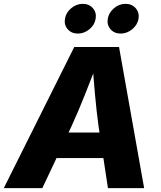

<svg xmlns="http://www.w3.org/2000/svg" viewBox="-42 -970 832 990"><path d="M-22.5 0 340.8 -727.5H571.8L701.2 0H514.6L466.3 -317.9Q455.6 -396 447.5 -486.3Q439.5 -576.7 432.6 -672.9H470.7Q433.6 -577.6 398.2 -487.5Q362.8 -397.5 326.2 -317.9L176.3 0ZM168 -154.8 189.9 -286.6H583.5L562 -154.8ZM580.1 -796.9Q547.4 -796.9 527.8 -819.3Q508.3 -841.8 513.7 -873.5Q519 -905.3 545.9 -927.7Q572.8 -950.2 605.5 -950.2Q638.2 -950.2 657.7 -927.7Q677.2 -905.3 672.4 -873.5Q667 -841.8 639.9 -819.3Q612.8 -796.9 580.1 -796.9ZM359.4 -796.9Q326.7 -796.9 307.1 -819.3Q287.6 -841.8 293 -873.5Q298.3 -905.3 325.2 -927.7Q352.1 -950.2 384.8 -950.2Q417.5 -950.2 437 -927.7Q456.5 -905.3 451.2 -873.5Q446.3 -841.8 419.2 -819.3Q392.1 -796.9 359.4 -796.9Z"/></svg>

Font: Inter ExtraBold
Style: Italic
Weight: 800
Italic angle: -9.3988°
Designer: Rasmus Andersson
Foundry: rsms
Version: Version 4.001;git-66647c0bb